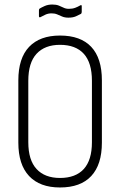

<svg xmlns="http://www.w3.org/2000/svg" viewBox="-20 -820 531 848"><path d="M245 8Q156 8 108.5 -42.5Q61 -93 61 -190V-465Q61 -563 108.5 -613Q156 -663 245 -663Q336 -663 383 -613Q430 -563 430 -465V-190Q430 -93 383 -42.5Q336 8 245 8ZM245 -34Q314 -34 350 -73.5Q386 -113 386 -192V-463Q386 -543 350 -582.5Q314 -622 245 -622Q178 -622 141.5 -582.5Q105 -543 105 -463V-192Q105 -113 141.5 -73.5Q178 -34 245 -34ZM282 -742Q266 -742 254.5 -747Q243 -752 232.5 -756.5Q222 -761 208 -761Q193 -761 181 -755.5Q169 -750 158 -744Q156 -743 154 -744Q152 -745 152 -749V-774Q152 -780 155 -782Q163 -787 177.5 -793.5Q192 -800 211 -800Q228 -800 239.5 -795.5Q251 -791 261 -786Q271 -781 284 -781Q300 -781 312 -785.5Q324 -790 334 -796Q341 -800 341 -793V-768Q341 -762 338 -759Q329 -754 315.5 -748Q302 -742 282 -742Z"/></svg>

Font: Sofia Sans Condensed Light
Style: Regular
Weight: 300
Designer: Botio Nikoltchev, Ani Petrova
Foundry: lettersoup
Version: Version 4.101